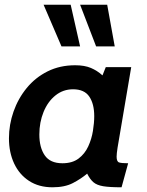

<svg xmlns="http://www.w3.org/2000/svg" viewBox="-20 -785 624 815"><path d="M203 10Q145 10 103.5 -17Q62 -44 40 -91Q18 -138 18 -198Q18 -256 37.5 -311.5Q57 -367 93.5 -411.5Q130 -456 182 -482Q234 -508 299 -508Q339 -508 366 -496.5Q393 -485 415 -465L429 -500H537L479 -158Q477 -145 476 -135.5Q475 -126 475 -120Q475 -99 485.5 -95.5Q496 -92 524 -92L496 10Q445 10 418 5.5Q391 1 376.5 -11.5Q362 -24 350 -48Q324 -26 289.5 -8Q255 10 203 10ZM245 -92Q287 -92 313.5 -112Q340 -132 354.5 -163.5Q369 -195 374.5 -229.5Q380 -264 380 -292Q380 -344 359 -375Q338 -406 290 -406Q248 -406 215.5 -380Q183 -354 165 -310Q147 -266 147 -214Q147 -159 170 -125.5Q193 -92 245 -92ZM467 -588H388L320 -765H435ZM320 -588H241L165 -765H280Z"/></svg>

Font: Cabin VF Beta
Style: Italic
Weight: 400
Italic angle: -7°
Designer: Pablo Impallari
Foundry: Pablo Impallari. http://www.impallari.com Igino Marini. http://www.ikern.com
Version: Version 2.300